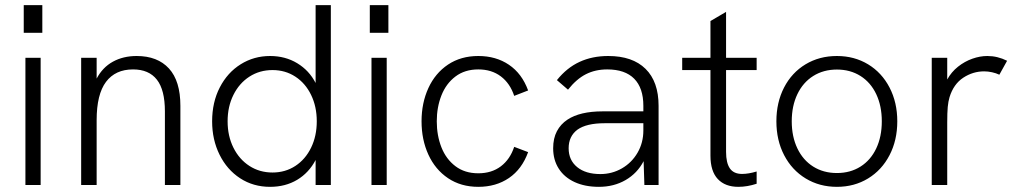

<svg xmlns="http://www.w3.org/2000/svg" viewBox="-20 -717 3948 744"><path d="M78.5 -493H137.5V0H78.5ZM72 -697H144V-590H72Z M294.5 -493H354.5V-412.5Q377.5 -456 417.5 -478Q457.5 -500 509.5 -500Q590.5 -500 634.8 -451.5Q679 -403 679 -307V0H619V-285.5Q619 -368.5 588 -408.2Q557 -448 495.5 -448Q427 -448 390.8 -399.8Q354.5 -351.5 354.5 -251.5V0H294.5Z M802 -247Q802 -321 831.8 -378.5Q861.5 -436 912.8 -468Q964 -500 1026.5 -500Q1085.5 -500 1131.8 -472Q1178 -444 1203 -395.5V-697H1262V0H1203V-97Q1177 -47.5 1131.5 -20.2Q1086 7 1026.5 7Q961.5 7 910.5 -26.2Q859.5 -59.5 830.8 -117.5Q802 -175.5 802 -247ZM1036 -48.5Q1085.5 -48.5 1124.5 -74Q1163.5 -99.5 1185.5 -144.8Q1207.5 -190 1207.5 -247Q1207.5 -304 1185.5 -349.2Q1163.5 -394.5 1124.5 -420Q1085.5 -445.5 1036 -445.5Q986 -445.5 946.5 -420Q907 -394.5 884.5 -349.2Q862 -304 862 -247Q862 -190 884.5 -144.8Q907 -99.5 946.5 -74Q986 -48.5 1036 -48.5Z M1419.5 -493H1478.5V0H1419.5ZM1413 -697H1485V-590H1413Z M1613.5 -247Q1613.5 -318 1640 -375.8Q1666.5 -433.5 1716.2 -466.8Q1766 -500 1833.5 -500Q1902 -500 1952.2 -466Q2002.5 -432 2026.5 -366.5L1972.5 -345.5Q1956.5 -394 1920.8 -421Q1885 -448 1833.5 -448Q1781 -448 1744.8 -420.5Q1708.5 -393 1690.5 -347.2Q1672.5 -301.5 1672.5 -247Q1672.5 -192 1690.5 -146.2Q1708.5 -100.5 1744.8 -73Q1781 -45.5 1833.5 -45.5Q1885 -45.5 1920.8 -72.5Q1956.5 -99.5 1972.5 -148L2026.5 -127.5Q2002.5 -61.5 1952.2 -27.2Q1902 7 1833.5 7Q1766 7 1716.2 -26.5Q1666.5 -60 1640 -117.8Q1613.5 -175.5 1613.5 -247Z M2474 -92.5Q2449.5 -45.5 2404 -19.2Q2358.5 7 2301 7Q2246.5 7 2206.5 -11.5Q2166.5 -30 2145 -63.8Q2123.5 -97.5 2123.5 -142.5Q2123.5 -181 2138 -208.5Q2152.5 -236 2179 -253.5Q2227.5 -285.5 2315 -285.5H2473V-307Q2473 -376 2437.5 -412Q2402 -448 2333 -448Q2287 -448 2250.5 -429.5Q2214 -411 2181 -369.5L2138 -406.5Q2176.5 -454.5 2225.8 -477.2Q2275 -500 2337 -500Q2431 -500 2481.5 -450.2Q2532 -400.5 2532 -307V0H2477ZM2306.5 -42.5Q2351.5 -42.5 2389.8 -64.5Q2428 -86.5 2450.5 -125.2Q2473 -164 2473 -211.5V-239.5H2323Q2252.5 -239.5 2217.5 -214.5Q2183.5 -189 2183.5 -142.5Q2183.5 -96.5 2216.5 -69.5Q2249.5 -42.5 2306.5 -42.5Z M2733 -114V-445.5H2623.5V-493H2733V-635.5L2793.5 -671V-493H2912V-445.5H2793.5V-128.5Q2793.5 -86 2808.2 -64.5Q2823 -43 2855.5 -43Q2880.5 -43 2912 -52.5V-5Q2875.5 7 2841 7Q2790 7 2761.5 -23.2Q2733 -53.5 2733 -114Z M2988.5 -247Q2988.5 -320 3018.2 -377.8Q3048 -435.5 3101.5 -467.8Q3155 -500 3223 -500Q3290.5 -500 3343.8 -467.8Q3397 -435.5 3427 -377.8Q3457 -320 3457 -247Q3457 -173.5 3427 -115.8Q3397 -58 3343.8 -25.5Q3290.5 7 3223 7Q3155.5 7 3102 -25.5Q3048.5 -58 3018.5 -115.8Q2988.5 -173.5 2988.5 -247ZM3223 -46.5Q3275 -46.5 3314.5 -71.5Q3354 -96.5 3375.5 -142Q3397 -187.5 3397 -247Q3397 -306.5 3375.5 -352Q3354 -397.5 3314.5 -422.5Q3275 -447.5 3223 -447.5Q3171 -447.5 3131.2 -422.5Q3091.5 -397.5 3069.8 -352Q3048 -306.5 3048 -247Q3048 -187.5 3069.8 -142Q3091.5 -96.5 3131.2 -71.5Q3171 -46.5 3223 -46.5Z M3590.5 -493H3650.5V-409Q3666.5 -438 3692.2 -458.5Q3718 -479 3747.8 -489.5Q3777.5 -500 3806 -500Q3845.5 -500 3882.5 -481.5L3852.5 -427.5Q3840 -433.5 3824.2 -437Q3808.5 -440.5 3793.5 -440.5Q3750 -440.5 3712.5 -415.8Q3675 -391 3659.5 -340.5Q3654.5 -324 3652.5 -302.5Q3650.5 -281 3650.5 -242.5V0H3590.5Z"/></svg>

Font: HK Grotesk Light
Style: Regular
Weight: 300
Designer: Alfredo Marco Pradil
Foundry: Hanken Design Co.
Version: Version 3.001